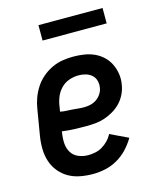

<svg xmlns="http://www.w3.org/2000/svg" viewBox="-108 -783 717 868"><g transform="rotate(-15 250.0 -349.0)"><path d="M220 8Q190 8 160.5 2.5Q131 -3 106.5 -17Q82 -31 64 -53Q46 -75 37 -102.5Q28 -130 27.5 -160.5Q27 -191 32 -221L52 -341Q56 -367 65 -391.5Q74 -416 88.5 -438.5Q103 -461 124 -479Q145 -497 169.5 -508.5Q194 -520 219.5 -524Q245 -528 270 -528Q296 -528 321 -524Q346 -520 368 -510Q390 -500 407.5 -483.5Q425 -467 435.5 -445.5Q446 -424 450 -399Q454 -374 449 -348Q446 -327 436 -306Q426 -285 410 -268Q394 -251 373.5 -239Q353 -227 332 -220Q311 -213 289 -211Q267 -209 245 -209Q217 -209 189 -210Q161 -211 133 -215L132 -207Q128 -183 129.5 -159.5Q131 -136 142.5 -117Q154 -98 175.5 -89Q197 -80 221 -80Q237 -80 254 -83.5Q271 -87 286.5 -96Q302 -105 315 -118.5Q328 -132 336 -148L420 -108Q405 -82 383.5 -59Q362 -36 335 -20.5Q308 -5 278.5 1.5Q249 8 220 8ZM258 -294Q273 -294 288.5 -297.5Q304 -301 317 -310Q330 -319 339 -332.5Q348 -346 350 -361Q353 -378 348.5 -394Q344 -410 332 -420.5Q320 -431 304 -435.5Q288 -440 271 -440Q249 -440 227 -432.5Q205 -425 188.5 -408Q172 -391 163.5 -370Q155 -349 152 -327L148 -303Q161 -300 175 -299.5Q189 -299 203 -298Q217 -297 230.5 -295.5Q244 -294 258 -294ZM455 -634H155V-706H455Z"/></g></svg>

Font: Iosevka Curly Semibold
Style: Italic
Weight: 600
Italic angle: -9°
Monospace: yes
Designer: Belleve Invis
Foundry: Belleve Invis
Version: Version 22.1.2; ttfautohint (v1.8.4)